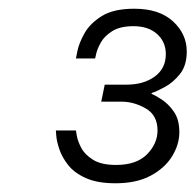

<svg xmlns="http://www.w3.org/2000/svg" viewBox="-20 -835 448 440"><path d="M245 -415Q203 -415 176.5 -427Q150 -439 136 -457Q122 -475 116 -493Q110 -511 109 -523.5Q108 -536 108 -536H154Q154 -536 156 -524Q158 -512 166 -496.5Q174 -481 193 -469Q212 -457 246 -457Q293 -457 317 -481.5Q341 -506 341 -536Q341 -571 314 -586.5Q287 -602 259 -602H212L220 -641H270Q309 -641 334.5 -659.5Q360 -678 360 -711Q360 -739 340 -757Q320 -775 286 -775Q255 -775 237 -763.5Q219 -752 211 -737.5Q203 -723 200.5 -712Q198 -701 198 -701H154Q154 -701 157.5 -718.5Q161 -736 173.5 -758.5Q186 -781 213 -798Q240 -815 288 -815Q345 -815 376.5 -786Q408 -757 408 -717Q408 -685 392.5 -665.5Q377 -646 357.5 -635.5Q338 -625 328 -622L327 -620Q335 -617 350.5 -607Q366 -597 378.5 -579Q391 -561 391 -532Q391 -504 374.5 -477Q358 -450 325.5 -432.5Q293 -415 245 -415Z"/></svg>

Font: Be Vietnam Pro ExtraLight
Style: Italic
Weight: 200
Italic angle: -12°
Designer: Lam Bao, Tony Le, Vietanh Nguyen
Foundry: Yellow Type Foundry
Version: Version 1.002; ttfautohint (v1.8.3)